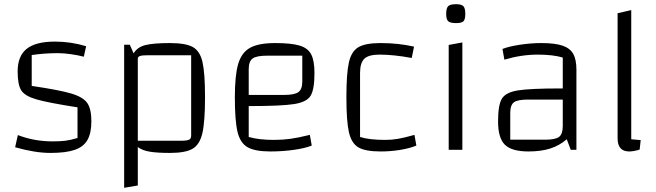

<svg xmlns="http://www.w3.org/2000/svg" viewBox="-20 -713 3121 914"><path d="M242 -515Q317 -515 390 -493L379 -443Q353 -450 318 -455Q283 -460 255 -460Q192 -460 131 -451V-304Q261 -285 318.5 -268Q376 -251 395.5 -222.5Q415 -194 415 -136Q415 -80 396.5 -47Q378 -14 335.5 0.5Q293 15 220 15Q147 15 52 -12L65 -70Q143 -40 230 -40Q267 -40 291 -43Q315 -46 349 -56V-202Q208 -224 153 -240Q98 -256 81 -283Q64 -310 64 -373Q64 -446 107 -480.5Q150 -515 242 -515Z M956 -250Q956 -134 943.5 -79.5Q931 -25 897 -5Q863 15 789 15Q728 15 692.5 9Q657 3 636 -13V170L571 181V-500H598L616 -459Q634 -489 672.5 -498.5Q711 -508 789 -508Q864 -508 898 -489Q932 -470 944 -417.5Q956 -365 956 -250ZM890 -450H684Q657 -450 646.5 -446.5Q636 -443 636 -433V-43H841Q870 -43 880 -48Q890 -53 890 -67Z M1455 -71 1464 -20Q1432 -7 1378 0.5Q1324 8 1267 8Q1193 8 1158 -12.5Q1123 -33 1110.5 -86Q1098 -139 1098 -250Q1098 -355 1114 -409Q1130 -463 1170.5 -485.5Q1211 -508 1290 -508Q1367 -508 1406.5 -496Q1446 -484 1461.5 -454Q1477 -424 1477 -365Q1477 -287 1458.5 -257Q1440 -227 1379.5 -217.5Q1319 -208 1164 -208V-61Q1212 -47 1284 -47Q1324 -47 1361.5 -52Q1399 -57 1455 -71ZM1164 -383V-261H1330Q1382 -261 1400.5 -274.5Q1419 -288 1419 -325V-448H1252Q1201 -448 1182.5 -434.5Q1164 -421 1164 -383Z M1629 -250Q1629 -364 1641 -416.5Q1653 -469 1686.5 -488.5Q1720 -508 1792 -508Q1877 -508 1951 -491L1940 -437Q1854 -453 1787 -453Q1735 -453 1714.5 -433.5Q1694 -414 1694 -365V-61Q1737 -47 1814 -47Q1844 -47 1874 -52Q1904 -57 1953 -71L1962 -20Q1931 -7 1885.5 0.5Q1840 8 1792 8Q1719 8 1686 -11.5Q1653 -31 1641 -83.5Q1629 -136 1629 -250Z M2181 -511V0H2116V-499ZM2104 -647Q2104 -674 2113.5 -683.5Q2123 -693 2151 -693Q2177 -693 2186 -683.5Q2195 -674 2195 -647Q2195 -621 2186.5 -612Q2178 -603 2151 -603Q2123 -603 2113.5 -612Q2104 -621 2104 -647Z M2724 -381V0H2697L2678 -50Q2643 -20 2599.5 -6Q2556 8 2496 8Q2416 8 2383.5 -24Q2351 -56 2351 -135Q2351 -213 2369 -243Q2387 -273 2444.5 -282.5Q2502 -292 2649 -292H2659V-439Q2613 -453 2540 -453Q2462 -453 2381 -429L2372 -480Q2402 -492 2455 -500Q2508 -508 2556 -508Q2621 -508 2657 -496Q2693 -484 2708.5 -457Q2724 -430 2724 -381ZM2659 -113V-239H2494Q2444 -239 2426.5 -226Q2409 -213 2409 -175V-48H2575Q2624 -48 2641.5 -61.5Q2659 -75 2659 -113Z M3030 -46 3025 -1Q2997 8 2975 8Q2920 8 2920 -55V-650L2985 -665V-50Q3011 -47 3030 -46Z"/></svg>

Font: Changa ExtraLight
Style: Regular
Weight: 275
Designer: Eduardo Rodriguez Tunni
Foundry: Eduardo Rodriguez Tunni
Version: Version 2.002; ttfautohint (v1.5) -l 8 -r 50 -G 200 -x 14 -H